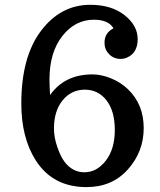

<svg xmlns="http://www.w3.org/2000/svg" viewBox="-20 -762 662 792"><path d="M186.5 -370.1Q247.1 -455.1 361.3 -455.1Q397.9 -455.1 437.7 -439Q477.5 -422.9 507.8 -394Q572.8 -331.5 572.8 -233.9Q572.8 -136.2 507.6 -63.2Q442.4 9.8 336.9 9.8Q197.8 9.8 127.4 -100.6Q67.9 -193.8 67.9 -335Q67.9 -526.9 148.9 -634.5Q230 -742.2 352.5 -742.2Q439.5 -742.2 493.7 -699.5Q547.9 -656.7 547.9 -600.8Q547.9 -544.9 505.9 -525.4Q492.7 -519 478 -519Q448.7 -519 429.9 -538.6Q411.1 -558.1 411.1 -585.4Q411.1 -627 448.2 -645Q427.7 -680.7 367.2 -680.7Q290 -680.7 237.1 -613.3Q184.1 -545.9 184.1 -434.1Q184.1 -411.6 186.5 -370.1ZM202.6 -231.9Q202.6 -195.3 216.3 -155.8Q230 -116.2 246.1 -94.7Q279.3 -51.3 328.1 -51.3Q379.4 -51.3 416.5 -99.4Q453.6 -147.5 453.6 -225.6Q453.6 -303.7 419.4 -347.9Q385.3 -392.1 329.8 -392.1Q274.4 -392.1 238.5 -348.4Q202.6 -304.7 202.6 -231.9Z"/></svg>

Font: Arbutus Slab
Style: Regular
Weight: 400
Designer: Karolina Lach
Foundry: Karolina Lach
Version: Version 1.001; ttfautohint (v0.92) -l 10 -r 16 -G 200 -x 7 -